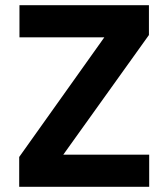

<svg xmlns="http://www.w3.org/2000/svg" viewBox="-20 -720 649 740"><path d="M54 0V-115L382 -576H55V-700H554V-585L224 -124H555V0Z"/></svg>

Font: DM Sans 9pt Black
Style: Regular
Weight: 900
Version: Version 4.004;gftools[0.9.30]